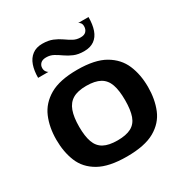

<svg xmlns="http://www.w3.org/2000/svg" viewBox="-159 -799 898 936"><g transform="rotate(-30 289.5 -331.5)"><path d="M290 10Q190 10 133.5 -22Q77 -54 54.5 -109Q32 -164 32 -233Q32 -303 55.5 -358Q79 -413 135 -445.5Q191 -478 290 -478Q389 -478 445 -445.5Q501 -413 524.5 -358Q548 -303 548 -233Q548 -164 525.5 -109Q503 -54 447 -22Q391 10 290 10ZM290 -81Q338 -81 366.5 -96Q395 -111 407 -144.5Q419 -178 419 -233Q419 -288 407 -322Q395 -356 366.5 -372Q338 -388 289 -388Q241 -388 213 -371.5Q185 -355 172.5 -320.5Q160 -286 160 -232Q160 -179 172 -145.5Q184 -112 212.5 -96.5Q241 -81 290 -81ZM106 -539Q106 -579 116.5 -609Q127 -639 149.5 -656Q172 -673 206 -673Q240 -673 264 -663Q288 -653 307 -639.5Q326 -626 344 -616Q362 -606 385 -606Q406 -606 416 -617Q426 -628 426 -645Q426 -657 420.5 -664Q415 -671 409 -673H467Q467 -631 456.5 -601Q446 -571 423.5 -555Q401 -539 366 -539Q333 -539 309.5 -549Q286 -559 267 -572.5Q248 -586 230 -596Q212 -606 189 -606Q168 -606 157.5 -595.5Q147 -585 147 -570Q147 -558 152.5 -550Q158 -542 164 -539Z"/></g></svg>

Font: Red Rose SemiBold
Style: Regular
Weight: 600
Designer: Jaikishan Patel
Version: Version 2.000